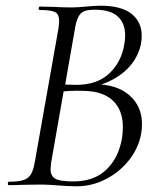

<svg xmlns="http://www.w3.org/2000/svg" viewBox="-20 -648 561 672"><path d="M477 -213Q477 -197 474 -180Q465 -130 432 -88Q399 -46 350.5 -21Q302 4 249 4Q219 4 184 1Q172 0 155 -1Q138 -2 117 -2L54 -1Q38 0 10 0Q7 0 7.5 -6Q8 -12 10 -12Q44 -12 61.5 -17.5Q79 -23 88 -37.5Q97 -52 102 -82L184 -545Q187 -563 187 -575Q187 -598 173 -605.5Q159 -613 119 -613Q115 -613 115.5 -619Q116 -625 119 -625L165 -624Q203 -622 224 -622Q242 -622 256.5 -623Q271 -624 282 -625Q311 -628 332 -628Q405 -628 440.5 -599.5Q476 -571 476 -523Q476 -509 473 -492Q460 -436 415.5 -397.5Q371 -359 300 -342L312 -353Q389 -353 433 -314.5Q477 -276 477 -213ZM241 -540 207 -346 179 -354Q218 -351 247 -351Q319 -351 361.5 -390Q404 -429 415 -492Q418 -509 418 -525Q418 -566 392.5 -590Q367 -614 312 -614Q288 -614 275 -609Q262 -604 254 -588.5Q246 -573 241 -540ZM407 -164Q410 -185 410 -203Q410 -263 375 -296Q340 -329 273 -330Q222 -332 178 -325L204 -336L159 -79Q157 -61 157 -56Q157 -32 173.5 -22.5Q190 -13 236 -13Q309 -13 352 -54Q395 -95 407 -164Z"/></svg>

Font: Cormorant Garamond
Style: Italic
Weight: 400
Italic angle: -10°
Designer: Christian Thalmann (Catharsis Fonts)
Foundry: Catharsis Fonts
Version: Version 4.000